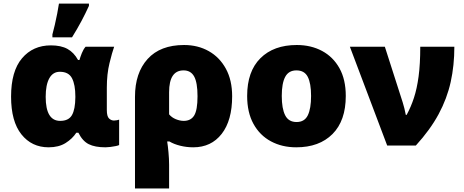

<svg xmlns="http://www.w3.org/2000/svg" viewBox="-20 -815 2599 1075"><path d="M252 9.8Q157.7 9.8 99.9 -62.7Q42 -135.3 42 -273.9Q42 -416.5 103.3 -488.8Q164.6 -561 265.1 -561Q321.8 -561 357.9 -541Q394 -521 417 -479H424.8Q429.7 -496.1 438 -517.1Q446.3 -538.1 459 -553.2H619.1Q607.9 -522 593 -461.2Q578.1 -400.4 578.1 -324.2V-199.2Q578.1 -163.6 590.3 -151.9Q602.5 -140.1 618.2 -140.1Q625 -140.1 634.3 -141.8Q643.6 -143.6 647 -145V-2.9Q642.1 0 627.9 2.9Q613.8 5.9 597.9 7.8Q582 9.8 570.8 9.8Q511.7 9.8 476.8 -7.8Q441.9 -25.4 418.9 -71.8H407.2Q385.3 -38.1 347.2 -14.2Q309.1 9.8 252 9.8ZM316.9 -138.2Q364.3 -138.2 382.8 -170.4Q401.4 -202.6 401.9 -270V-274.9Q401.9 -340.8 383.1 -377Q364.3 -413.1 314.9 -413.1Q276.4 -413.1 256.1 -376.7Q235.8 -340.3 235.8 -272.9Q235.8 -138.2 316.9 -138.2ZM273.4 -606V-622.1Q279.8 -644.5 286.9 -675.8Q293.9 -707 300.3 -738.8Q306.6 -770.5 310.1 -794.9H478V-782.2Q458.5 -739.3 436 -697Q413.6 -654.8 383.3 -606Z M1279.8 -275.9Q1279.8 -140.6 1221.2 -65.4Q1162.6 9.8 1062 9.8Q1024.9 9.8 989.3 1Q953.6 -7.8 928.7 -22.9H916Q919.9 0 923.3 37.6Q926.8 75.2 926.8 106.9V240.2H735.8V-272.9Q735.8 -406.7 806.6 -484.9Q877.4 -563 1010.7 -563Q1087.9 -563 1148.7 -528.8Q1209.5 -494.6 1244.6 -430.4Q1279.8 -366.2 1279.8 -275.9ZM1007.8 -420.9Q926.8 -420.9 926.8 -298.8V-174.8Q941.9 -156.7 964.8 -147.5Q987.8 -138.2 1008.8 -138.2Q1048.8 -138.2 1067.4 -168.7Q1085.9 -199.2 1085.9 -275.9Q1085.9 -352.5 1067.1 -386.7Q1048.3 -420.9 1007.8 -420.9Z M1916 -277.8Q1916 -139.2 1841.8 -64.7Q1767.6 9.8 1638.7 9.8Q1559.1 9.8 1496.8 -23.7Q1434.6 -57.1 1399.2 -121.3Q1363.8 -185.5 1363.8 -277.8Q1363.8 -415 1438 -489Q1512.2 -563 1641.6 -563Q1721.2 -563 1783.2 -529.8Q1845.2 -496.6 1880.6 -433.1Q1916 -369.6 1916 -277.8ZM1557.6 -277.8Q1557.6 -207 1576.7 -169.4Q1595.7 -131.8 1640.6 -131.8Q1685.1 -131.8 1703.4 -169.4Q1721.7 -207 1721.7 -277.8Q1721.7 -348.6 1703.1 -384.8Q1684.6 -420.9 1639.6 -420.9Q1596.2 -420.9 1576.9 -384.8Q1557.6 -348.6 1557.6 -277.8Z M1939 -553.2H2134.8L2234.9 -241.2Q2239.3 -227.5 2244.1 -208.3Q2249 -189 2252 -171.9H2256.8Q2280.8 -215.8 2297.6 -267.1Q2314.5 -318.4 2323.7 -387.2Q2333 -456.1 2333 -553.2H2523.9Q2523.9 -448.7 2503.4 -356Q2482.9 -263.2 2435.8 -175.8Q2388.7 -88.4 2308.1 0H2147.9Z"/></svg>

Font: Open Sans ExtraBold
Style: Regular
Weight: 800
Designer: Monotype Design Team
Foundry: Monotype Imaging Inc.
Version: Version 3.003; ttfautohint (v1.8.4)